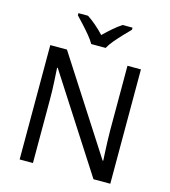

<svg xmlns="http://www.w3.org/2000/svg" viewBox="-134 -1051 1027 1158"><g transform="rotate(15 380.0 -472.0)"><path d="M663 0H558L176 -593H172Q174 -558 177 -506Q180 -454 180 -399V0H97V-714H201L582 -123H586Q585 -139 583.5 -171Q582 -203 580.5 -241Q579 -279 579 -311V-714H663ZM334 -784Q321 -807 299 -833.5Q277 -860 253 -886Q229 -912 211 -931V-944H271Q297 -927 325 -903Q353 -879 378 -852Q405 -879 433 -903Q461 -927 487 -944H549V-931Q530 -912 505.5 -886Q481 -860 458.5 -833.5Q436 -807 424 -784Z"/></g></svg>

Font: Noto Sans Lydian
Style: Regular
Weight: 400
Designer: Monotype Design Team
Foundry: Monotype Imaging Inc.
Version: Version 2.002; ttfautohint (v1.8.4.7-5d5b)